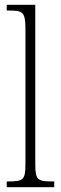

<svg xmlns="http://www.w3.org/2000/svg" viewBox="-20 -780 254 800"><path d="M8 0H206V-24H201C135 -24 127 -30 127 -98V-760H8V-736H20C74 -736 86 -730 86 -660V-98C86 -30 78 -24 12 -24H8Z"/></svg>

Font: Noto Serif Armenian ExtraCondensed ExtraLight
Style: Regular
Weight: 200
Width: 2
Designer: Monotype Design Team
Foundry: Monotype Imaging Inc.
Version: Version 2.008